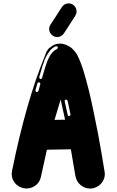

<svg xmlns="http://www.w3.org/2000/svg" viewBox="-20 -1098 680 1118"><path d="M505 0Q473.8 0 449.3 -20.5Q424.8 -41.1 418.8 -74.8L392.6 -228.7L253 -226.2Q249 -207.4 244.6 -188.1Q231.7 -130.7 218.8 -70.8Q212.9 -38.6 188.9 -19.6Q164.9 -0.5 134.2 -0.5Q125.7 -0.5 116.3 -2.5Q85.6 -9.4 66.8 -32.7Q48 -55.9 48 -85.1L50.5 -105Q132.2 -508.9 244.1 -779.2Q250.5 -801 265.8 -817.8L271.3 -821.3Q296.5 -844.1 328.7 -844.1Q347 -844.1 364.9 -837.1Q387.1 -827.2 400 -815.3Q421.8 -794.1 431.2 -774.8Q451 -734.7 465.8 -686.6Q498 -581.2 525.2 -446.5Q553.5 -312.4 571 -206.7Q588.6 -101 588.6 -101L590.6 -85.6Q590.6 -55 570.5 -31.2Q550.5 -7.4 517.8 -1ZM216.3 -638.1Q219.3 -638.1 221.8 -639.9Q224.3 -641.6 225.2 -644.1Q228.2 -655.9 231.7 -667.8Q243.1 -709.4 257.4 -746.5Q278.7 -797 310.4 -811.9Q316.8 -815.3 316.8 -820.8Q316.8 -823.8 314.9 -826.2Q312.9 -828.7 309.4 -828.7H305Q283.2 -819.3 268.1 -799.3Q253 -779.2 241.6 -754Q225.7 -712.9 214.9 -671.3Q211.4 -659.9 208.4 -649.5V-647Q208.4 -642.6 214.4 -638.1ZM195 -562.4Q201 -562.4 203.5 -568.3L214.4 -606.9L214.9 -609.4Q214.9 -612.9 212.4 -615.8Q209.9 -618.8 205.9 -618.8Q203 -618.3 200.5 -616.6Q198 -614.9 197.5 -611.9L186.6 -573.8V-570.8Q186.6 -564.9 192.6 -562.4ZM297.5 -400 358.9 -401Q346.5 -461.4 333.2 -518.3ZM384.2 -422.8Q390.6 -425.2 390.6 -431.2L373.8 -510.4Q370.8 -517.8 364.9 -517.8Q356.9 -517.8 356.4 -509.4L373.8 -430.2Q374.3 -426.2 376.7 -424.3Q379.2 -422.3 382.2 -422.3ZM313.4 -882.2Q300 -882.2 287.6 -890.1Q266.3 -905.9 266.3 -928.7Q266.3 -942.6 274.3 -955L340.1 -1056.4Q353 -1076.2 377.2 -1078.2H379.2Q400 -1078.2 412.9 -1063.9Q425.7 -1049.5 425.7 -1031.7Q425.7 -1018.8 418.3 -1005.9L352.5 -904Q336.6 -882.2 313.4 -882.2Z"/></svg>

Font: AKL FREE 002
Style: Regular
Weight: 400
Designer: AKL
Foundry: AKL
Version: Version 1.00;August 17, 2024;FontCreator 13.0.0.2675 64-bit